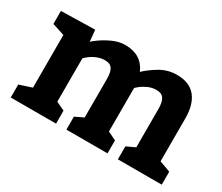

<svg xmlns="http://www.w3.org/2000/svg" viewBox="-98 -789 1190 1027"><g transform="rotate(30 496.5 -275.0)"><path d="M967.8 0H696.8V-80.1L750 -105V-342.8Q750 -384.8 736.6 -404.8Q723.1 -424.8 691.9 -424.8Q663.1 -424.8 638.4 -413.3Q613.8 -401.9 597.4 -388.4Q581.1 -375 581.1 -373V-105L632.8 -80.1V0H378.9V-80.1L431.2 -105V-342.8Q431.2 -385.7 418 -405.3Q404.8 -424.8 374 -424.8Q345.2 -424.8 320.1 -413.3Q294.9 -401.9 278.6 -387.9Q262.2 -374 262.2 -373V-105L314.9 -80.1V0H35.2V-80.1L111.8 -105V-430.2L36.1 -455.1V-535.2L245.1 -540L252 -469.2Q252 -471.2 281 -492.7Q310.1 -514.2 349.1 -532Q388.2 -549.8 426.8 -549.8Q527.8 -549.8 564.9 -463.9Q592.8 -491.7 640.9 -520.8Q689 -549.8 746.1 -549.8Q823.2 -549.8 861.6 -502.9Q899.9 -456.1 899.9 -370.1V-105L967.8 -80.1Z"/></g></svg>

Font: Kadwa
Style: Regular
Weight: 400
Designer: Sol Matas
Foundry: Sol Matas
Version: Version 1.000;PS 001.000;hotconv 1.0.70;makeotf.lib2.5.58329